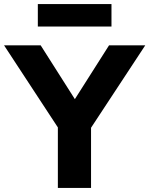

<svg xmlns="http://www.w3.org/2000/svg" viewBox="-35 -929 738 949"><path d="M251 0V-366L280 -255L-15 -705H166L335 -439L504 -705H683L387 -255L415 -366V0ZM152 -798V-909H516V-798Z"/></svg>

Font: Nunito Sans 7pt ExtraBold
Style: Regular
Weight: 800
Designer: Vernon Adams
Foundry: Vernon Adams
Version: Version 3.101;gftools[0.9.27]